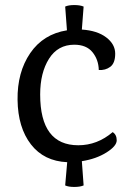

<svg xmlns="http://www.w3.org/2000/svg" viewBox="-20 -626 532 760"><path d="M371 -349Q370 -390 346 -419.5Q322 -449 274 -449Q209 -449 174 -393.5Q139 -338 139 -252Q139 -51 290 -51Q365 -51 426 -103Q442 -93 442 -70.5Q442 -48 401.5 -22.5Q361 3 304 12L311 108Q297 114 274 114Q251 114 238 108L246 16Q154 12 102.5 -54.5Q51 -121 49.5 -230.5Q48 -340 99.5 -415.5Q151 -491 245 -506L238 -600Q251 -606 274 -606Q297 -606 311 -600L304 -509Q365 -505 400.5 -478Q436 -451 436 -413.5Q436 -376 416.5 -361.5Q397 -347 371 -349Z"/></svg>

Font: Karma Medium
Style: Regular
Weight: 500
Designer: Joana Correia
Foundry: Indian Type Foundry
Version: Version 1.202;PS 1.0;hotconv 1.0.78;makeotf.lib2.5.61930; tt